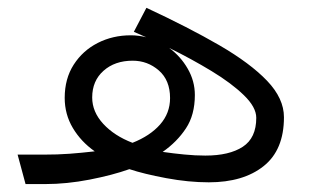

<svg xmlns="http://www.w3.org/2000/svg" viewBox="-20 -464 787 484"><path d="M24.4 -74.2H88.4Q126 -74.2 155.3 -76.4Q184.6 -78.6 218.8 -82.5Q184.1 -106.9 163.6 -141.4Q143.1 -175.8 143.1 -217.3Q143.1 -265.6 165.8 -301Q188.5 -336.4 226.3 -355.7Q264.2 -375 309.6 -375Q329.1 -375 348.6 -370.1Q333 -377 317.4 -383.8L349.1 -444.3Q455.1 -395 533 -349.9Q610.8 -304.7 653.3 -260.3Q695.8 -215.8 695.8 -168.5Q695.8 -85.9 644.5 -45.2Q593.3 -4.4 506.3 -4.4Q455.6 -4.4 399.2 -14.9Q342.8 -25.4 306.2 -37.6Q263.7 -22.5 205.8 -11.2Q147.9 0 94.7 0H44.4ZM390.1 -81.1Q417.5 -77.1 444.8 -74.5Q472.2 -71.8 497.6 -71.8Q558.1 -71.8 592 -94Q626 -116.2 626 -167Q626 -193.8 594.7 -224.1Q563.5 -254.4 513.2 -284.9Q462.9 -315.4 406.2 -343.3Q435.1 -322.3 453.1 -291Q471.2 -259.8 471.2 -224.6Q471.2 -174.3 448.7 -140.4Q426.3 -106.4 390.1 -81.1ZM212.4 -218.3Q212.4 -182.1 240.2 -151.9Q268.1 -121.6 314 -104Q358.4 -121.6 383.5 -150.1Q408.7 -178.7 408.7 -216.8Q408.7 -261.7 380.4 -286.4Q352.1 -311 314.5 -311Q269.5 -311 241 -285.6Q212.4 -260.3 212.4 -218.3Z"/></svg>

Font: Vazirmatn UI FD Light
Style: Regular
Weight: 300
Designer: Saber Rastikerdar
Foundry: Saber Rastikerdar
Version: Version 33.003